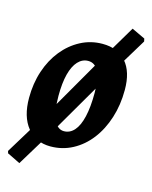

<svg xmlns="http://www.w3.org/2000/svg" viewBox="-107 -640 655 827"><g transform="rotate(15 221.0 -227.0)"><path d="M350.5 -376 289.6 -415.6 381 -569.6 440.6 -541.5 443.2 -529ZM167.7 -61.9 108.2 -101.1 289.6 -415.6 350.5 -376ZM108.2 -101.1 167.7 -61.9 59.6 116 1.9 87.9 -1 77.9ZM169.4 12Q104.2 12 65.7 -35.4Q27.2 -82.9 27.2 -166.4Q27.2 -231.1 45.7 -286.7Q64.1 -342.2 97.7 -383.9Q131.3 -425.6 176.4 -449.3Q221.4 -473 273.6 -473Q341.9 -473 379.4 -429.7Q416.9 -386.5 416.9 -306Q416.9 -238.6 398.4 -180.8Q380 -122.9 346.7 -79.6Q313.4 -36.4 268 -12.2Q222.7 12 169.4 12ZM209 -66.4Q235.7 -66.4 254.9 -88.1Q274.2 -109.8 284.4 -153.2Q294.6 -196.6 294.6 -259.5Q294.6 -321.6 279.2 -353.8Q263.8 -386 233 -386Q206.8 -386 187.3 -365.1Q167.9 -344.2 157.6 -304.6Q147.4 -265 147.4 -207.9Q147.4 -139.2 163.6 -102.8Q179.8 -66.4 209 -66.4Z"/></g></svg>

Font: Alegreya
Style: Italic
Weight: 400
Italic angle: -7°
Designer: Juan Pablo del Peral
Foundry: Huerta Tipografica
Version: Version 2.009